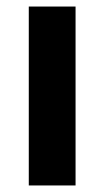

<svg xmlns="http://www.w3.org/2000/svg" viewBox="-20 -567 319 587"><path d="M211 0V-547H68V0Z"/></svg>

Font: Noto Sans Lao Looped SemiCondensed
Style: Bold
Weight: 700
Width: 4
Designer: Mark Frömberg, Ben Mitchell
Foundry: The Fontpad Ltd
Version: Version 1.002